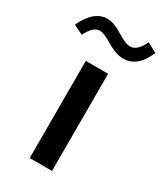

<svg xmlns="http://www.w3.org/2000/svg" viewBox="-245 -820 766 895"><g transform="rotate(30 137.5 -372.5)"><path d="M-6.3 -618.7C12.7 -658.2 34.2 -677.7 57.1 -677.7C72.8 -677.7 90.8 -670.9 120.6 -652.8C159.7 -628.9 189 -619.1 216.3 -619.1C267.1 -619.1 306.2 -651.9 333 -716.8L281.7 -744.6C262.7 -704.1 240.2 -684.1 214.8 -684.1C198.7 -684.1 180.2 -691.4 148.4 -710.9C110.8 -734.4 84.5 -743.7 59.6 -743.7C12.7 -743.7 -28.8 -708 -57.6 -644ZM70.8 0H190.9V-522.9H70.8Z"/></g></svg>

Font: Estedad SemiBold
Style: Regular
Weight: 600
Designer: Amin Abedi
Version: Version 7.3